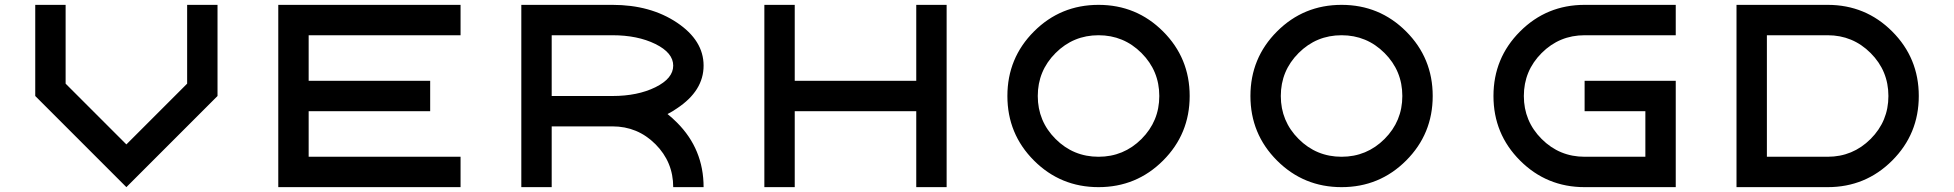

<svg xmlns="http://www.w3.org/2000/svg" viewBox="-20 -770 8040 790"><path d="M125 -750H250V-425.8L500 -175.8L750 -425.8V-750H875V-375L500 0L125 -375Z M1250 -125H1875V0H1125V-750H1875V-625H1250V-437.5H1750V-312.5H1250Z M2125 -750H2500Q2656.2 -750 2765.6 -676.8Q2875 -603.5 2875 -500Q2875 -396.5 2765.6 -324.2Q2746.1 -310.5 2726.6 -300.8Q2746.1 -285.2 2765.6 -265.6Q2875 -156.2 2875 0H2750Q2750 -103.5 2676.8 -176.8Q2603.5 -250 2500 -250H2250V0H2125ZM2250 -625V-375H2500Q2603.5 -375 2676.8 -411.1Q2750 -447.3 2750 -500Q2750 -552.7 2676.8 -588.9Q2603.5 -625 2500 -625Z M3250 -312.5V0H3125V-750H3250V-437.5H3750V-750H3875V0H3750V-312.5Z M4500 -125Q4603.5 -125 4676.8 -198.2Q4750 -271.5 4750 -375Q4750 -478.5 4676.8 -551.8Q4603.5 -625 4500 -625Q4396.5 -625 4323.2 -551.8Q4250 -478.5 4250 -375Q4250 -271.5 4323.2 -198.2Q4396.5 -125 4500 -125ZM4500 0Q4343.8 0 4234.4 -109.4Q4125 -218.8 4125 -375Q4125 -531.2 4234.4 -640.6Q4343.8 -750 4500 -750Q4656.2 -750 4765.6 -640.6Q4875 -531.2 4875 -375Q4875 -218.8 4765.6 -109.4Q4656.2 0 4500 0Z M5500 -125Q5603.5 -125 5676.8 -198.2Q5750 -271.5 5750 -375Q5750 -478.5 5676.8 -551.8Q5603.5 -625 5500 -625Q5396.5 -625 5323.2 -551.8Q5250 -478.5 5250 -375Q5250 -271.5 5323.2 -198.2Q5396.5 -125 5500 -125ZM5500 0Q5343.8 0 5234.4 -109.4Q5125 -218.8 5125 -375Q5125 -531.2 5234.4 -640.6Q5343.8 -750 5500 -750Q5656.2 -750 5765.6 -640.6Q5875 -531.2 5875 -375Q5875 -218.8 5765.6 -109.4Q5656.2 0 5500 0Z M6500 -750H6875V-625H6500Q6396.5 -625 6323.2 -551.8Q6250 -478.5 6250 -375Q6250 -271.5 6323.2 -198.2Q6396.5 -125 6500 -125H6750V-312.5H6500V-437.5H6875V0H6500Q6343.8 0 6234.4 -109.4Q6125 -218.8 6125 -375Q6125 -531.2 6234.4 -640.6Q6343.8 -750 6500 -750Z M7500 -750Q7656.2 -750 7765.6 -640.6Q7875 -531.2 7875 -375Q7875 -218.8 7765.6 -109.4Q7656.2 0 7500 0H7125V-750ZM7500 -125Q7603.5 -125 7676.8 -198.2Q7750 -271.5 7750 -375Q7750 -478.5 7676.8 -551.8Q7603.5 -625 7500 -625H7250V-125Z"/></svg>

Font: Xanmono
Style: Regular
Weight: 400
Designer: GGBotNet
Foundry: GGBotNet
Version: 1.00